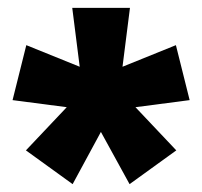

<svg xmlns="http://www.w3.org/2000/svg" viewBox="-20 -783 515 489"><path d="M311 -763H164L183 -613L47 -668L12 -528L150 -510L46 -400L165 -314L237 -447L310 -314L429 -400L325 -510L463 -528L428 -668L292 -613Z"/></svg>

Font: Noto Sans Hebrew ExtraCondensed Black
Style: Regular
Weight: 900
Width: 2
Designer: Monotype Design Team
Foundry: Monotype Imaging Inc.
Version: Version 2.004